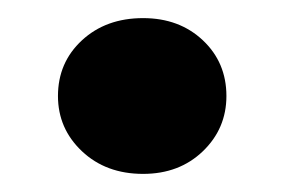

<svg xmlns="http://www.w3.org/2000/svg" viewBox="-20 -185 314 212"><path d="M138 7Q97 7 70.5 -18Q44 -43 44 -79Q44 -116 70.5 -140.5Q97 -165 138 -165Q178 -165 204 -140.5Q230 -116 230 -79Q230 -43 204 -18Q178 7 138 7Z"/></svg>

Font: Parkinsans SemiBold
Style: Regular
Weight: 600
Designer: Red Stone, Indian Type Foundry
Foundry: Indian Type Foundry
Version: Version 1.000